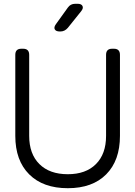

<svg xmlns="http://www.w3.org/2000/svg" viewBox="-20 -969 708 1005"><path d="M295.9 -804.2H293Q272.9 -804.2 266.8 -815.2Q260.7 -826.2 272.9 -842.8L335 -929.2Q348.6 -949.2 374 -949.2H386.2Q406.2 -949.2 411.9 -937.5Q417.5 -925.8 404.8 -910.2L335 -823.2Q318.8 -804.2 295.9 -804.2ZM335 16.1Q205.6 16.1 132.8 -56.4Q60.1 -128.9 60.1 -257.8V-682.1Q60.1 -713.9 91.8 -713.9H101.1Q132.8 -713.9 132.8 -682.1V-257.8Q132.8 -163.1 186.3 -110.1Q239.7 -57.1 335 -57.1Q429.2 -57.1 482.2 -110.1Q535.2 -163.1 535.2 -257.8V-682.1Q535.2 -713.9 566.9 -713.9H576.2Q607.9 -713.9 607.9 -682.1V-257.8Q607.9 -128.9 535.9 -56.4Q463.9 16.1 335 16.1Z"/></svg>

Font: Arcon Rounded-
Style: Regular
Weight: 400
Designer: M. Zarth
Foundry: martin zarth - visuelle & digitale kommunikation
Version: Version 1.110;PS 001.110;hotconv 1.0.70;makeotf.lib2.5.58329